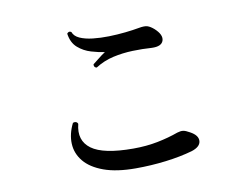

<svg xmlns="http://www.w3.org/2000/svg" viewBox="-74 -805 1147 878"><g transform="rotate(-10 500.0 -366.0)"><path d="M489 -32Q400 -32 341 -53.5Q282 -75 252 -111.5Q222 -148 220 -193.5Q218 -239 242 -287Q250 -290 256.5 -287.5Q263 -285 265 -278Q246 -203 300.5 -163Q355 -123 494 -123Q555 -123 607.5 -133.5Q660 -144 704 -160Q720 -165 731.5 -163.5Q743 -162 762 -151Q799 -131 797 -104.5Q795 -78 754 -65Q698 -49 629 -40.5Q560 -32 489 -32ZM393 -517Q386 -518 383 -523Q380 -528 381 -534Q392 -542 409 -556Q426 -570 442 -580Q414 -584 380 -594Q346 -604 319.5 -627Q293 -650 287 -693Q296 -705 307 -697Q314 -677 338.5 -666Q363 -655 398.5 -651Q434 -647 473.5 -648Q513 -649 550 -653Q587 -657 614 -662Q641 -667 654.5 -662.5Q668 -658 684 -644Q719 -612 710.5 -586Q702 -560 656 -562Q614 -565 567.5 -563.5Q521 -562 476.5 -552Q432 -542 393 -517Z"/></g></svg>

Font: Zen Old Mincho SemiBold
Style: Regular
Weight: 600
Version: Version 1.500